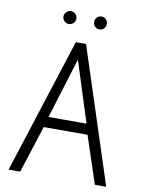

<svg xmlns="http://www.w3.org/2000/svg" viewBox="-93 -916 733 980"><g transform="rotate(10 273.5 -426.0)"><path d="M194 -852Q181 -852 171 -842Q161 -832 161 -818Q161 -805 171 -795Q181 -785 194 -785Q208 -785 218 -795Q228 -805 228 -818Q228 -832 218 -842Q208 -852 194 -852ZM353 -852Q339 -852 329.5 -842Q320 -832 320 -818Q320 -805 329.5 -795Q339 -785 353 -785Q367 -785 376.5 -795Q386 -805 386 -818Q386 -832 376.5 -842Q367 -852 353 -852ZM527 0 299 -700H246L21 0H81L160 -245H387L468 0ZM175 -300 272 -614 372 -300Z"/></g></svg>

Font: Advent Pro
Style: Regular
Weight: 400
Designer: VivaRado, Andreas Kalpakidis
Foundry: VivaRado, Andreas Kalpakidis
Version: Version 3.000